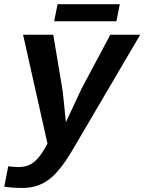

<svg xmlns="http://www.w3.org/2000/svg" viewBox="-41 -695 693 922"><path d="M66.9 207.5Q14.6 207.5 -20.5 201.2L-1.5 103.5L22.9 106L47.4 107.4Q88.9 107.4 117.7 86.4Q146.5 65.4 173.8 18.1L187 -5.4L69.8 -528.3H214.8L257.8 -271Q258.8 -266.6 259.8 -258.1Q260.7 -249.5 261.7 -241.5Q262.7 -233.4 269 -171.6Q275.4 -109.9 275.4 -107.9L283.7 -126L350.6 -269L488.8 -528.3H632.3L305.7 27.8Q246.1 128.9 192.6 168.2Q139.2 207.5 66.9 207.5ZM235.4 -674.8H534.2L518.1 -592.8H219.2Z"/></svg>

Font: Cousine
Style: Bold Italic
Weight: 700
Italic angle: -12°
Monospace: yes
Designer: Steve Matteson
Foundry: Ascender Corporation
Version: Version 1.20